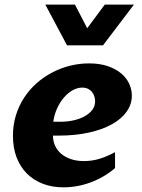

<svg xmlns="http://www.w3.org/2000/svg" viewBox="-20 -802 617 832"><path d="M254.9 9.8Q206.1 9.8 165.8 -5.6Q125.5 -21 96.7 -49.8Q67.9 -78.6 52 -119.9Q36.1 -161.1 36.1 -213.4Q36.1 -260.3 48.8 -301.8Q61.5 -343.3 84.2 -378.2Q106.9 -413.1 137.9 -440.7Q168.9 -468.3 205.6 -487.5Q242.2 -506.8 283 -517.1Q323.7 -527.3 365.7 -527.3Q412.1 -527.3 447 -515.4Q481.9 -503.4 505.1 -483.9Q528.3 -464.4 539.8 -439.2Q551.3 -414.1 551.3 -387.7Q551.3 -349.6 528.6 -317.9Q505.9 -286.1 464.4 -263.2Q422.9 -240.2 364.3 -227.3Q305.7 -214.4 233.9 -214.4H209.5Q209.5 -191.4 218.3 -171.4Q227.1 -151.4 244.1 -136.5Q261.2 -121.6 286.4 -112.8Q311.5 -104 344.2 -104Q378.9 -104 411.6 -114Q444.3 -124 478.5 -142.6V-73.7Q455.6 -53.7 428.7 -38.1Q401.9 -22.5 373 -11.7Q344.2 -1 314.2 4.4Q284.2 9.8 254.9 9.8ZM336.4 -422.4Q314.5 -422.4 293.5 -410.2Q272.5 -397.9 255.4 -377.4Q238.3 -356.9 226.6 -330.3Q214.8 -303.7 210.9 -274.4H240.7Q271.5 -274.4 298.8 -280.5Q326.2 -286.6 346.9 -298.1Q367.7 -309.6 379.9 -325.9Q392.1 -342.3 392.1 -363.3Q392.1 -372.6 389.2 -383.1Q386.2 -393.6 379.6 -402.3Q373 -411.1 362.3 -416.7Q351.6 -422.4 336.4 -422.4ZM560.5 -782.2 426.3 -605.5H270.5L176.3 -782.2H304.7L357.9 -679.7L434.1 -782.2Z"/></svg>

Font: Proza Libre
Style: Bold Italic
Weight: 700
Designer: Jasper de Waard
Foundry: Jasper de Waard
Version: Version 1.000; ttfautohint (v1.4.1.8-43bc)